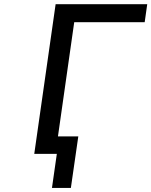

<svg xmlns="http://www.w3.org/2000/svg" viewBox="-20 -739 727 922"><path d="M320.3 163.6 356 -84H258.3L336.4 -632.3H674.8L687 -718.8H247.1L144.5 0H252.9L229.5 163.6Z"/></svg>

Font: Winston
Style: Italic
Weight: 400
Italic angle: -8.13011°
Designer: Vernon Adams, Kim Jin-seong, David Berlow, Cristiano Sobral
Foundry: The Winston Project Authors
Version: Version 3.004